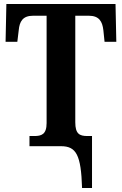

<svg xmlns="http://www.w3.org/2000/svg" viewBox="-20 -734 612 964"><path d="M392 210H442V-51H419C379 -51 358 -62 358 -120V-655H426C478 -655 494 -626 499 -582L505 -524H564L560 -714H12L8 -524H67L74 -582C78 -626 94 -655 146 -655H214V-116C214 -59 188 -51 152 -51H128V0H286C363 0 387 44 392 210Z"/></svg>

Font: Noto Serif Condensed
Style: Bold
Weight: 700
Width: 3
Designer: Monotype Design Team
Foundry: Monotype Imaging Inc.
Version: Version 2.015